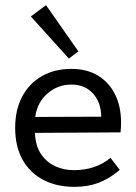

<svg xmlns="http://www.w3.org/2000/svg" viewBox="-20 -712 531 747"><path d="M446 -51Q406 -17 364 -1Q322 15 270 15Q200 15 148 -12.5Q96 -40 67.5 -91Q39 -142 39 -215Q39 -284 66 -335.5Q93 -387 142.5 -415.5Q192 -444 257 -444Q318 -444 361 -418Q404 -392 427.5 -345Q451 -298 451 -235Q451 -226 450.5 -216.5Q450 -207 449 -197L116 -195Q118 -144 140 -112Q162 -80 195.5 -65Q229 -50 267 -50Q310 -50 345.5 -62Q381 -74 410 -98ZM374 -258Q373 -314 341.5 -348.5Q310 -383 258 -383Q205 -383 165 -348.5Q125 -314 117 -257ZM248 -484 100 -648 159 -692 285 -512Z"/></svg>

Font: Podkova VF Beta
Style: Regular
Weight: 400
Designer: Ilya Yudin
Foundry: Cyreal (www.cyreal.org)
Version: Version 2.100